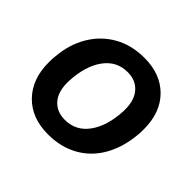

<svg xmlns="http://www.w3.org/2000/svg" viewBox="-137 -699 866 866"><g transform="rotate(45 296.5 -266.0)"><path d="M38 -222Q38 -248 40 -262Q47 -345 84.5 -408Q122 -471 184.5 -506.5Q247 -542 329 -542Q433 -542 494 -480Q555 -418 555 -312Q555 -286 553 -272Q545 -188 508.5 -124Q472 -60 409.5 -25Q347 10 265 10Q161 10 99.5 -53Q38 -116 38 -222ZM432 -303Q435 -370 405 -406.5Q375 -443 321 -443Q251 -443 209 -385Q167 -327 162 -229Q159 -162 189 -126Q219 -90 273 -90Q343 -90 385 -148Q427 -206 432 -303Z"/></g></svg>

Font: Mona Sans SemiBold
Style: Italic
Weight: 600
Italic angle: -11.7°
Designer: Deni Anggara
Foundry: GitHub
Version: Version 2.000